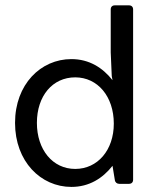

<svg xmlns="http://www.w3.org/2000/svg" viewBox="-20 -698 599 729"><path d="M400.4 -662.1V-499L404.3 -409.2L407.2 -393.6C370.1 -440.4 319.3 -473.6 251 -473.6C134.8 -473.6 37.1 -377.9 37.1 -231.4C37.1 -85 134.8 11.7 251 11.7C319.3 11.7 370.1 -21.5 407.2 -68.4L416 -14.6C417 -5.9 423.8 0 432.6 0H469.7C479.5 0 485.4 -5.9 485.4 -15.6V-662.1C485.4 -671.9 479.5 -677.7 469.7 -677.7H416C406.2 -677.7 400.4 -671.9 400.4 -662.1ZM265.6 -56.6C179.7 -56.6 120.1 -129.9 120.1 -231.4C120.1 -334 179.7 -404.3 265.6 -404.3C350.6 -404.3 412.1 -332 412.1 -228.5C412.1 -127.9 350.6 -56.6 265.6 -56.6Z"/></svg>

Font: Ed Sans Neue
Style: Regular
Weight: 400
Designer: Stephen Hutchings
Version: Version 1.004;PS 001.004;hotconv 1.0.88;makeotf.lib2.5.64775